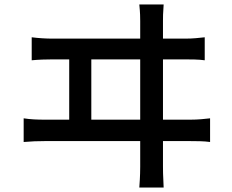

<svg xmlns="http://www.w3.org/2000/svg" viewBox="-20 -798 1040 860"><path d="M389 -262V-532H608V-262ZM710 -262V-532H810C831 -532 870 -532 897 -528V-631C871 -628 843 -625 810 -625H710V-704C710 -717 710 -741 713 -778H604C608 -739 608 -718 608 -704V-625H215C186 -625 153 -627 122 -631V-528C154 -531 186 -532 215 -532H290V-262H179C150 -262 117 -263 86 -268V-162C119 -165 151 -166 179 -166H608V-51C608 -41 608 -10 604 42H713C710 -10 710 -43 710 -53V-166H834C855 -166 894 -166 921 -162V-268C896 -265 866 -262 834 -262Z"/></svg>

Font: Noto Sans CJK KR Medium
Style: Regular
Weight: 500
Designer: Ryoko NISHIZUKA (kana & ideographs); Paul D. Hunt (Latin, Greek & Cyrillic); Wenlong ZHANG (bopomofo); Sandoll Communica
Foundry: Adobe Systems Incorporated
Version: Version 1.004;PS 1.004;hotconv 1.0.82;makeotf.lib2.5.63406